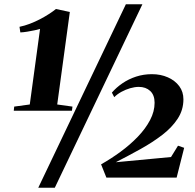

<svg xmlns="http://www.w3.org/2000/svg" viewBox="-20 -835 918 906"><path d="M47 -332 120.5 -342 169 -698.5Q161 -696 144 -692.2Q127 -688.5 108.2 -685.5Q89.5 -682.5 76 -682L72 -708.5Q96.5 -713.5 121.2 -723Q146 -732.5 169 -744.5Q192 -756.5 211.2 -769Q230.5 -781.5 244 -792.5L309.5 -778.5L250 -342L322 -332L319.5 -312.5H45ZM574 -815H652L238.5 51H160.5ZM482 3 457 -59.5Q504 -86 549 -119Q594 -152 630.5 -190Q667 -228 688.2 -268.5Q709.5 -309 709.5 -350Q709.5 -386.5 688.8 -405.8Q668 -425 635 -425Q616 -425 594.5 -418.8Q573 -412.5 553.2 -401.8Q533.5 -391 519 -376.5L508 -398Q529 -422.5 558 -442.2Q587 -462 622.2 -473.5Q657.5 -485 696.5 -485Q738.5 -485 772.2 -470Q806 -455 825.8 -428.5Q845.5 -402 845.5 -366.5Q845.5 -316 818.2 -274.5Q791 -233 745.2 -198Q699.5 -163 642.8 -131.5Q586 -100 526.5 -69.5L787 -94L820 -147.5L849 -137.5L813.5 3Z"/></svg>

Font: Merriweather 120pt Black
Style: Italic
Weight: 900
Italic angle: -7.8°
Version: Version 2.101